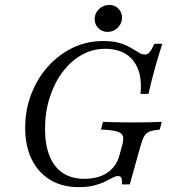

<svg xmlns="http://www.w3.org/2000/svg" viewBox="-20 -749 693 780"><path d="M300 11.3Q233.1 11.3 184.3 -18.1Q135.5 -47.6 108.9 -101.6Q82.3 -155.6 82.3 -229.8Q82.3 -302.4 106.9 -366.5Q131.5 -430.6 175 -479Q218.5 -527.4 275.4 -554.8Q332.3 -582.3 398.4 -582.3Q438.7 -582.3 465.7 -574.2Q492.7 -566.1 511.7 -554.8Q530.6 -543.5 544 -535.5Q557.3 -527.4 568.5 -527.4Q579.8 -527.4 587.9 -537.1Q596 -546.8 607.3 -571H639.5Q625 -527.4 610.9 -477.4Q596.8 -427.4 583.1 -367.7H550.8Q559.7 -454 521.4 -502.4Q483.1 -550.8 407.3 -550.8Q355.6 -550.8 311.7 -525.8Q267.7 -500.8 234.3 -456.5Q200.8 -412.1 181.9 -352.8Q162.9 -293.5 162.9 -225Q162.9 -160.5 181.5 -114.9Q200 -69.4 235.5 -46Q271 -22.6 321.8 -22.6Q380.6 -22.6 416.9 -48Q453.2 -73.4 464.5 -116.1L475.8 -156.5Q483.1 -182.3 479.4 -195.6Q475.8 -208.9 455.2 -214.9Q434.7 -221 390.3 -222.6L398.4 -254Q413.7 -253.2 445.6 -252.4Q477.4 -251.6 522.6 -251.6Q562.9 -251.6 590.7 -252.4Q618.5 -253.2 637.1 -254L629 -222.6Q603.2 -220.2 588.7 -214.9Q574.2 -209.7 566.1 -196Q558.1 -182.3 550 -153.2L507.3 0H475Q476.6 -18.5 473 -26.2Q469.4 -33.9 459.7 -33.9Q450 -33.9 437.5 -27Q425 -20.2 406.9 -11.3Q388.7 -2.4 362.9 4.4Q337.1 11.3 300 11.3ZM416.9 -619.4Q395.2 -619.4 379.8 -634.3Q364.5 -649.2 364.5 -671.8Q364.5 -695.2 382.3 -712.1Q400 -729 424.2 -729Q446 -729 460.9 -714.1Q475.8 -699.2 475.8 -677.4Q475.8 -654 458.5 -636.7Q441.1 -619.4 416.9 -619.4Z"/></svg>

Font: Playfair 12pt Light
Style: Italic
Weight: 300
Italic angle: -15.6°
Designer: Claus Eggers Sørensen
Foundry: Claus Eggers Sørensen
Version: Version 2.000;gftools[0.9.28]